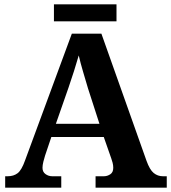

<svg xmlns="http://www.w3.org/2000/svg" viewBox="-20 -870 793 890"><path d="M4 0V-53H16Q43 -53 61.5 -67Q80 -81 96 -126L313 -714H450L659 -125Q674 -83 692.5 -68Q711 -53 735 -53H753V0H423V-53H462Q477 -53 491 -62Q505 -71 505 -92Q505 -104 502 -115.5Q499 -127 496 -135L461 -235H218L189 -149Q185 -137 181 -120.5Q177 -104 177 -92Q177 -73 191 -63Q205 -53 222 -53H264V0ZM239 -296H441L388 -460Q378 -494 365.5 -536Q353 -578 345 -613Q336 -581 323 -540.5Q310 -500 298 -465ZM230 -771V-850H520V-771Z"/></svg>

Font: Noto Serif Khojki
Style: Regular
Weight: 400
Designer: Juan Bruce
Version: Version 2.002